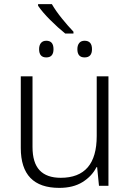

<svg xmlns="http://www.w3.org/2000/svg" viewBox="-20 -903 636 933"><path d="M232 -883Q251 -850 281 -813Q311 -776 337 -749V-740H297Q262 -768 224 -806Q186 -844 165 -875V-883ZM205 -705Q240 -705 240 -664Q240 -624 205 -624Q170 -624 170 -664Q170 -683 179 -694Q188 -705 205 -705ZM391 -705Q427 -705 427 -664Q427 -624 391 -624Q356 -624 356 -664Q356 -683 365 -694Q374 -705 391 -705ZM507 -532V0H461L452 -91H449Q427 -47 381.5 -18.5Q336 10 268 10Q81 10 81 -184V-532H138V-189Q138 -112 172.5 -75.5Q207 -39 275 -39Q450 -39 450 -242V-532Z"/></svg>

Font: Noto Sans Light
Style: Regular
Weight: 300
Designer: Monotype Design Team
Foundry: Monotype Imaging Inc.
Version: Version 2.007